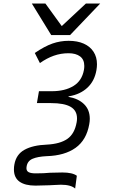

<svg xmlns="http://www.w3.org/2000/svg" viewBox="-20 -923 640 1082"><path d="M323 118Q308 118 287.5 119.5L258.5 121Q199.5 123 179.5 123Q121 123 89.8 100.5Q58.5 78 58.5 32Q58.5 16.5 61 4Q71 -53 118.2 -79Q165.5 -105 244 -108Q319 -112 359.8 -140.5Q400.5 -169 412 -234Q414 -244.5 414 -256Q414 -300 378 -321Q342 -342 267 -342H188L199.5 -409H271.5Q346 -409 394 -438.5Q442 -468 453 -529Q455 -539.5 455 -551.5Q455 -587.5 431.2 -605.2Q407.5 -623 366 -623Q323 -623 283.2 -609Q243.5 -595 205 -567.5L176 -624.5Q232 -662.5 276 -677.8Q320 -693 367 -693Q416.5 -693 452.2 -677Q488 -661 507.2 -631.2Q526.5 -601.5 526.5 -561Q526.5 -545.5 523.5 -528Q513 -466.5 472.5 -428.8Q432 -391 369.5 -380.5L364 -377.5Q421 -368 453.5 -336.2Q486 -304.5 486 -253.5Q486 -239 483 -223Q467.5 -134 406 -90Q344.5 -46 243.5 -43Q192 -40.5 163.5 -28.2Q135 -16 130 15Q129 22 129 24.5Q129 41 142 47.5Q155 54 180.5 54Q229.5 54 262 50.5Q294.5 49 331.5 49Q388.5 49 413 67.5L403.5 139.5Q379.5 118 323 118ZM159.5 -903H236L328 -776L464 -903H544.5L375 -725.5H268.5Z"/></svg>

Font: JuliaMono Light
Style: Italic
Weight: 300
Italic angle: -9°
Monospace: yes
Designer: cormullion
Foundry: corm
Version: Version 0.054; ttfautohint (v1.8.4)